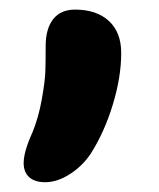

<svg xmlns="http://www.w3.org/2000/svg" viewBox="-20 -179 327 396"><path d="M73.2 196.8Q51.8 196.8 40.3 186.5Q28.8 176.3 28.8 157.2Q28.8 133.8 46.9 94.2Q59.6 63 66.2 25.9Q72.8 -11.2 73.5 -31Q74.2 -50.8 74.2 -84Q74.2 -119.6 89.6 -139.4Q105 -159.2 134.8 -159.2Q179.2 -159.2 204.6 -135.7Q230 -112.3 230 -69.8Q230 -20 212.6 36.9Q195.3 93.8 167 138.2Q149.9 163.6 124 180.2Q98.1 196.8 73.2 196.8Z"/></svg>

Font: Shantell Sans Irregular Bouncy
Style: Regular
Weight: 600
Designer: Stephen Nixon, Anya Danilova, Shantell Martin
Foundry: Arrow Type
Version: Version 1.006;[9816181b4]